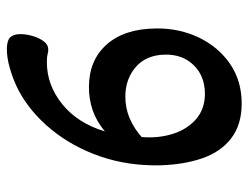

<svg xmlns="http://www.w3.org/2000/svg" viewBox="-100 -590 704 543"><g transform="rotate(-90 251.5 -319.0)"><path d="M230 13Q170 13 131.5 -16.5Q93 -46 75 -98Q57 -150 55 -217Q53 -308 80 -386.5Q107 -465 156 -525Q205 -585 267 -618Q296 -633 329 -642.5Q362 -652 388 -651Q410 -650 418 -640.5Q426 -631 426 -613Q426 -596 420.5 -577.5Q415 -559 405.5 -546.5Q396 -534 383 -534Q375 -534 369 -536Q365 -537 360 -537.5Q355 -538 347 -538Q282 -538 228 -494.5Q174 -451 151 -374Q180 -398 211 -408.5Q242 -419 276 -419Q352 -419 396.5 -369Q441 -319 442 -230Q443 -164 416.5 -108.5Q390 -53 342 -20Q294 13 230 13ZM257 -91Q307 -91 338 -122.5Q369 -154 368 -204Q367 -257 333 -286.5Q299 -316 249 -316Q217 -316 188.5 -304Q160 -292 135 -270Q131 -224 143.5 -183Q156 -142 185 -116.5Q214 -91 257 -91Z"/></g></svg>

Font: Akaya Kanadaka
Style: Regular
Weight: 400
Designer: Vaishnavi Murthy Yerkadithaya, Juan Luis Blanco Aristondo
Version: Version 1.002; ttfautohint (v1.8.3)